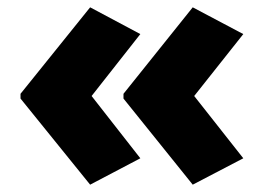

<svg xmlns="http://www.w3.org/2000/svg" viewBox="-20 -543 721 524"><path d="M36 -287V-274L226 -39L363 -111L230 -281L363 -450L226 -523ZM317 -287V-274L506 -39L644 -111L510 -281L644 -450L506 -523Z"/></svg>

Font: Noto Sans Bengali Black
Style: Regular
Weight: 900
Designer: Jelle Bosma - Monotype Design Team
Foundry: Monotype Imaging Inc.
Version: Version 2.003